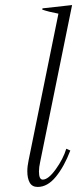

<svg xmlns="http://www.w3.org/2000/svg" viewBox="-20 -729 312 759"><path d="M88 -52Q88 -72 93 -95L211 -675Q173 -682 147 -691L148 -696L265 -709L139 -90Q134 -68 134 -51Q134 -19 149 -19Q171 -19 200.5 -60Q230 -101 242 -141L258 -134Q234 -71 201 -30.5Q168 10 129 10Q107 10 97.5 -7Q88 -24 88 -52Z"/></svg>

Font: Trirong ExtraLight
Style: Italic
Weight: 275
Italic angle: -12°
Designer: Katatrad Team
Foundry: CadsonDemak
Version: Version 1.003